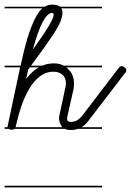

<svg xmlns="http://www.w3.org/2000/svg" viewBox="-20 -571 566 830"><path d="M421 -14H317Q303 -9 286 -9Q270 -9 260 -14H42Q38 -10 30 -10Q23 -10 17 -14H0V-21H13Q12 -25 14 -30L67 -280H0V-287H69Q84 -357 99 -407Q115 -458 131 -490Q146 -520 163 -535H0V-542H173Q188 -551 206 -551Q228 -551 239 -542H421V-535H245Q250 -527 250 -516Q250 -482 211 -423Q175 -369 114 -287H162Q186 -297 213 -297Q234 -297 250 -290Q253 -288 256 -287H421V-280H266Q272 -276 277 -270Q289 -258 294.5 -242.5Q300 -227 300 -209Q299 -204 299 -197.5Q299 -191 297 -182L271 -66Q270 -64 270 -59Q270 -49 275 -46.5Q280 -44 286 -44Q301 -44 312.5 -50.5Q324 -57 334 -69L493 -277Q498 -285 506 -285Q512 -285 519 -279.5Q526 -274 526 -266Q526 -260 521 -256L361 -47Q348 -30 332 -21H421ZM245 -27Q240 -35 237.5 -45Q235 -55 235 -63Q235 -69 237 -73L262 -190Q265 -198 265 -210Q265 -235 250 -248Q235 -261 210 -261Q185 -261 164 -248.5Q143 -236 126 -215Q109 -194 96 -168.5Q83 -143 74 -117Q65 -91 58.5 -66.5Q52 -42 48 -24L47 -21H250Q247 -24 245 -27ZM122 -357Q165 -416 188.5 -455Q212 -494 212 -507Q212 -515 205 -515Q165 -515 122 -357ZM421 239H0V232H421ZM102 -271 93 -230Q118 -263 148 -280H109Z"/></svg>

Font: Gruenewald VA 1. Klasse
Style: Regular
Weight: 400
Designer: Peter Wiegel
Foundry: Peter Wiegel, nach dem Schriftentwurf von Dr. H. Gr¸newald
Version: Version 0.007